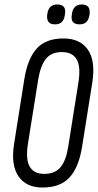

<svg xmlns="http://www.w3.org/2000/svg" viewBox="-20 -833 438 859"><path d="M170 6Q97 6 62.5 -44.5Q28 -95 43 -189L89 -480Q104 -572 145 -616.5Q186 -661 264 -661Q338 -661 373 -611Q408 -561 393 -464L347 -175Q332 -83 290.5 -38.5Q249 6 170 6ZM178 -55Q225 -55 250 -84Q275 -113 285 -175L331 -465Q342 -535 323 -567.5Q304 -600 257 -600Q211 -600 186.5 -571Q162 -542 151 -478L105 -190Q94 -120 113 -87.5Q132 -55 178 -55ZM336 -724Q295 -724 301 -765L302 -772Q308 -813 346 -813Q385 -813 381 -772L380 -765Q374 -724 336 -724ZM226 -724Q187 -724 191 -765L192 -772Q198 -813 236 -813Q277 -813 271 -772L270 -765Q264 -724 226 -724Z"/></svg>

Font: Sofia Sans Extra Condensed
Style: Italic
Weight: 400
Italic angle: -9°
Designer: Botio Nikoltchev, Ani Petrova
Foundry: lettersoup
Version: Version 4.101; ttfautohint (v1.8.4.7-5d5b)